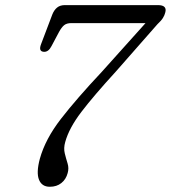

<svg xmlns="http://www.w3.org/2000/svg" viewBox="-20 -720 669 752"><path d="M245 -42Q238.5 -17.5 220.2 -3Q202 11.5 175 11.5Q144 11.5 132.8 -16Q121.5 -43.5 136 -98Q157.5 -175.5 218.5 -254.2Q279.5 -333 379 -439L550 -629.5H259.5Q241 -629.5 231 -621.2Q221 -613 211 -594.5L181.5 -539Q170 -516.5 152.5 -517Q129.5 -518 141 -547.5L185 -663.5Q192 -681 203.8 -690.5Q215.5 -700 234.5 -700H598.5Q636 -700 627 -670Q624.5 -660 618.2 -649.8Q612 -639.5 596.5 -625L433.5 -439.5Q347.5 -345.5 299 -282Q250.5 -218.5 235.5 -164Q228.5 -139.5 233.8 -118.8Q239 -98 244.8 -79.5Q250.5 -61 245 -42Z"/></svg>

Font: Fraunces 9pt S100 Light
Style: Italic
Weight: 300
Italic angle: -16°
Version: Version 1.000; ttfautohint (v1.8.3)